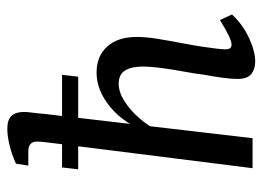

<svg xmlns="http://www.w3.org/2000/svg" viewBox="-114 -580 701 512"><g transform="rotate(-90 236.0 -323.5)"><path d="M328 7Q308 7 295 -3.5Q282 -14 282 -40Q282 -56 285 -78.5Q288 -101 293 -128Q296 -153 301.5 -182.5Q307 -212 311 -241.5Q315 -271 315 -293Q315 -323 304.5 -340Q294 -357 269 -357Q247 -357 222.5 -341.5Q198 -326 176.5 -301Q155 -276 142 -248L137 -274Q162 -342 206.5 -379Q251 -416 299 -416Q343 -416 368.5 -387.5Q394 -359 394 -309Q394 -284 389 -253.5Q384 -223 378 -191.5Q372 -160 368 -134Q365 -113 363 -97.5Q361 -82 361 -72Q361 -56 373 -56Q382 -56 397.5 -63.5Q413 -71 439 -87L454 -55Q427 -26 391.5 -9.5Q356 7 328 7ZM44 0 109 -517Q111 -533 113 -550Q115 -567 115 -575Q115 -587 108 -592.5Q101 -598 90 -598H51L56 -631Q83 -643 107 -648.5Q131 -654 149 -654Q173 -654 183.5 -643Q194 -632 194 -609Q194 -601 192 -586.5Q190 -572 189 -557L124 0ZM41 -465 46 -508H293L288 -465Z"/></g></svg>

Font: Rasa
Style: Italic
Weight: 400
Italic angle: -7.10001°
Designer: Anna Giedrys (Yrsa+Rasa design), David Brezina (Yrsa art-direction, Rasa art-direction, design)
Foundry: Rosetta Type Foundry
Version: Version 2.004